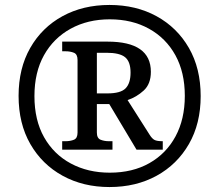

<svg xmlns="http://www.w3.org/2000/svg" viewBox="-20 -745 885 775"><path d="M422 10Q316 10 233 -35.5Q150 -81 102.5 -163.5Q55 -246 55 -358Q55 -469 102 -551.5Q149 -634 232 -679.5Q315 -725 422 -725Q529 -725 612 -679.5Q695 -634 742.5 -551.5Q790 -469 790 -357Q790 -246 742.5 -163.5Q695 -81 612 -35.5Q529 10 422 10ZM423 -48Q515 -48 583 -86.5Q651 -125 688.5 -194.5Q726 -264 726 -358Q726 -453 688 -522Q650 -591 581.5 -629Q513 -667 423 -667Q334 -667 265 -629Q196 -591 157.5 -522Q119 -453 119 -357Q119 -260 158 -191Q197 -122 266 -85Q335 -48 423 -48ZM231 -141V-175H244Q264 -175 278.5 -181Q293 -187 293 -210V-503Q293 -526 278.5 -532Q264 -538 244 -538H231V-577H414Q589 -577 589 -455Q589 -406 560 -379.5Q531 -353 495 -341L584 -201Q594 -185 604 -180Q614 -175 637 -175V-141H531L421 -325H371V-210Q371 -187 386 -181Q401 -175 420 -175H434V-141ZM414 -368Q467 -368 487 -388.5Q507 -409 507 -452Q507 -496 485 -514Q463 -532 410 -532H371V-368Z"/></svg>

Font: Noto Naskh Arabic SemiBold
Style: Regular
Weight: 600
Designer: Monotype Design Team, David Williams, Mohamad Dakak and Nizar Qandah
Foundry: Monotype Imaging Inc.
Version: Version 2.016